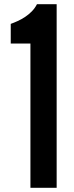

<svg xmlns="http://www.w3.org/2000/svg" viewBox="-20 -895 352 915"><path d="M31.2 -781.2Q46.4 -786.6 64.2 -794.7Q82 -802.7 99.4 -814.2Q116.7 -825.7 131.6 -840.8Q146.5 -856 156.2 -875H250V0H125V-687.5H31.2Z"/></svg>

Font: tigers
Style: Regular
Weight: 400
Designer: vernon adams
Foundry: vernon adams
Version: Version 1.2